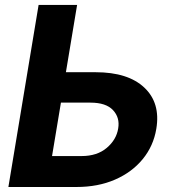

<svg xmlns="http://www.w3.org/2000/svg" viewBox="-20 -747 710 767"><path d="M243.3 -458.5H361.9Q491.5 -458.5 556.6 -397Q621.8 -335.6 604.4 -232.2Q593 -163.7 550.1 -111.3Q507.1 -58.9 439.5 -29.5Q371.8 0 285.5 0H13.5L134.2 -727.3H288ZM223.4 -337 187.9 -123.6H306.1Q367.9 -123.6 406.4 -156.2Q445 -188.9 452.1 -233.7Q459.5 -277 431.5 -307Q403.4 -337 341.6 -337Z"/></svg>

Font: Inter UI
Style: Bold Italic
Weight: 700
Italic angle: 9.39999°
Designer: Rasmus Andersson
Foundry: rsms
Version: 3.2;8d6f07862